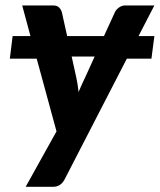

<svg xmlns="http://www.w3.org/2000/svg" viewBox="-20 -536 600 722"><path d="M501 -400.5H560.5L549.5 -315.5H457L223 138.5Q208.5 166.5 179.5 166.5H76.5L192.5 -42L118 -315.5H17L27.5 -400.5H94.5L63.5 -515.5H179.5Q194.5 -515.5 202 -508Q209.5 -500.5 212.5 -490.5L232.5 -400.5H371L412.5 -491Q418 -501.5 428.5 -508.5Q439 -515.5 450 -515.5H560.5ZM275.5 -190Q281 -203.5 287.2 -217.2Q293.5 -231 300 -244.5L336 -323.5H249.5L267 -244Q270 -230.5 272 -217Q274 -203.5 275.5 -190Z"/></svg>

Font: Lato Heavy
Style: Italic
Weight: 800
Italic angle: -7°
Designer: Lukasz Dziedzic
Foundry: tyPoland Lukasz Dziedzic
Version: Version 2.007; 2014-02-27